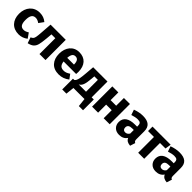

<svg xmlns="http://www.w3.org/2000/svg" viewBox="340 -1971 3560 3560"><g transform="rotate(45 2120.0 -191.0)"><path d="M292 -548C135 -548 32 -429 32 -261C32 -93 133 17 295 17C362 17 421 -4 474 -46L405 -144C364 -119 339 -108 303 -108C235 -108 198 -150 198 -262C198 -378 234 -427 305 -427C339 -427 373 -414 406 -389L474 -483C422 -527 365 -548 292 -548Z M589 -531 573 -310C569 -252 565 -211 560 -187C551 -138 537 -122 493 -102L532 13C581 2 618 -15 642 -37C666 -59 683 -89 693 -128C702 -166 711 -224 718 -302L728 -415H829V0H987V-531Z M1574 -276C1574 -447 1482 -548 1329 -548C1172 -548 1081 -425 1081 -263C1081 -178 1104 -110 1150 -59C1196 -8 1262 17 1348 17C1424 17 1493 -8 1555 -57L1490 -145C1443 -113 1406 -98 1363 -98C1292 -98 1253 -130 1242 -219H1571C1573 -235 1574 -254 1574 -276ZM1419 -314H1242C1249 -406 1278 -443 1333 -443C1389 -443 1418 -402 1419 -321Z M2081 -116V-531H1706L1691 -351C1686 -293 1681 -248 1675 -217C1662 -154 1648 -133 1624 -116H1591V166H1701L1719 0H2009L2027 166H2137V-116ZM1933 -116H1742C1802 -150 1822 -204 1836 -365L1841 -427H1933Z M2670 0V-531H2512V-328H2366V-531H2208V0H2366V-211H2512V0Z M3216 -360C3216 -485 3148 -548 2996 -548C2936 -548 2863 -534 2796 -509L2832 -405C2884 -422 2936 -433 2971 -433C3038 -433 3061 -414 3061 -351V-328H3007C2846 -328 2758 -265 2758 -149C2758 -100 2774 -60 2805 -29C2836 2 2878 17 2931 17C3003 17 3056 -10 3091 -63C3114 -12 3154 9 3219 14L3252 -89C3227 -98 3216 -114 3216 -154ZM2977 -96C2938 -96 2915 -120 2915 -163C2915 -216 2950 -241 3022 -241H3061V-147C3041 -113 3013 -96 2977 -96Z M3262 -531V-414H3417V0H3575V-414H3719L3738 -531Z M4176 -360C4176 -485 4108 -548 3956 -548C3896 -548 3823 -534 3756 -509L3792 -405C3844 -422 3896 -433 3931 -433C3998 -433 4021 -414 4021 -351V-328H3967C3806 -328 3718 -265 3718 -149C3718 -100 3734 -60 3765 -29C3796 2 3838 17 3891 17C3963 17 4016 -10 4051 -63C4074 -12 4114 9 4179 14L4212 -89C4187 -98 4176 -114 4176 -154ZM3937 -96C3898 -96 3875 -120 3875 -163C3875 -216 3910 -241 3982 -241H4021V-147C4001 -113 3973 -96 3937 -96Z"/></g></svg>

Font: Fira Sans
Style: Bold
Weight: 700
Designer: Carrois Corporate & Edenspiekermann AG
Foundry: Carrois Corporate GbR & Edenspiekermann AG
Version: Version 4.203